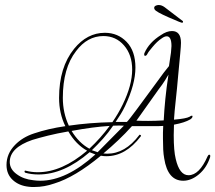

<svg xmlns="http://www.w3.org/2000/svg" viewBox="-20 -690 860 767"><path d="M118 57Q112 57 106.5 57Q101 57 95 56Q56 52 31 29Q6 6 6 -31Q6 -76 40 -111Q70 -142 116 -157Q172 -176 241 -186Q216 -237 216 -299Q216 -421 276 -495Q328 -559 399 -559Q451 -559 486 -522.5Q521 -486 521 -420Q521 -354 480 -267Q472 -250 462.5 -234.5Q453 -219 442 -203H487Q492 -208 502 -221Q512 -234 527 -254L608 -364Q622 -384 634 -399.5Q646 -415 655 -426L663 -480Q665 -502 665 -506Q665 -545 646 -545Q637 -545 625 -536Q608 -525 589 -502Q572 -482 569 -475Q565 -467 560 -467Q556 -467 556 -472Q556 -476 557 -478Q576 -521 623 -550Q646 -566 667 -566Q703 -566 703 -519Q703 -508 700 -476L692 -391Q687 -333 682 -288.5Q677 -244 675 -212Q724 -216 738 -224Q743 -228 747 -228Q749 -228 749 -225Q749 -219 740 -213Q718 -200 675 -192Q675 -181 674.5 -170.5Q674 -160 674 -150Q674 -87 682 -55Q697 10 733 10Q776 10 809 -65Q812 -72 816 -72Q822 -72 819 -61Q805 -19 774.5 6.5Q744 32 712 32Q650 32 636 -57Q633 -73 632 -92.5Q631 -112 631 -136Q631 -147 631 -160Q631 -173 632 -187Q622 -186 591 -186H507Q481 -157 452.5 -130Q424 -103 393 -77Q397 -77 400.5 -76.5Q404 -76 408 -76Q480 -76 536 -150Q537 -153 541 -151Q545 -148 542 -145Q482 -66 405 -66Q393 -66 383 -68Q279 18 197 43Q177 50 157 53.5Q137 57 118 57ZM255 -188Q337 -200 429 -202Q453 -237 470 -272Q508 -350 508 -412Q508 -471 475.5 -508.5Q443 -546 393 -546Q329 -546 284 -486Q231 -418 231 -299Q231 -239 255 -188ZM572 -207Q599 -207 634 -209Q636 -249 640.5 -294.5Q645 -340 653 -392Q649 -385 639.5 -369.5Q630 -354 613 -332L525 -208Q544 -207 572 -207ZM370 -82 475 -188Q457 -189 432 -188Q413 -160 391.5 -136Q370 -112 347 -90Q360 -85 370 -82ZM337 -96Q382 -138 418 -187Q352 -183 266 -167Q295 -119 337 -96ZM141 32Q245 32 361 -73L338 -82Q235 7 134 7Q105 7 81 0Q78 -2 78 -4Q78 -10 83 -8Q107 -2 131 -2Q227 -2 328 -88Q283 -113 253 -165Q207 -157 171 -148Q135 -139 109 -131Q19 -100 19 -43Q19 -14 47 6Q74 26 113 30Q127 32 141 32ZM709 -599Q707 -597 653 -621Q603 -643 598 -652Q596 -654 596 -659Q596 -664 601.5 -667Q607 -670 614 -670Q626 -670 638 -661L710 -606L711 -605V-603Q711 -601 709 -599Z"/></svg>

Font: Lovers Quarrel
Style: Regular
Weight: 400
Designer: Robert E. Leuschke
Foundry: Robert E. Leuschke
Version: Version 1.010; ttfautohint (v1.8.3)